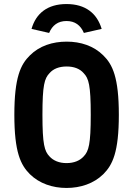

<svg xmlns="http://www.w3.org/2000/svg" viewBox="-20 -918 659 950"><path d="M309 12C379 12 444 -10 491 -56C537 -102 568 -165 568 -350C568 -535 537 -599 491 -644C444 -691 379 -712 310 -712C240 -712 175 -691 128 -644C82 -599 51 -535 51 -350C51 -165 82 -102 128 -56C175 -10 240 12 309 12ZM309 -111C273 -111 244 -123 225 -144C200 -170 190 -204 190 -350C190 -497 200 -530 225 -556C244 -578 273 -589 310 -589C346 -589 375 -578 394 -556C419 -530 429 -497 429 -350C429 -204 419 -170 394 -144C375 -123 346 -111 309 -111ZM309 -898C215 -898 158 -852 136 -775L223 -755C239 -793 267 -814 309 -814C351 -814 379 -793 395 -755L483 -775C460 -852 403 -898 309 -898Z"/></svg>

Font: Finlandica SemiBold
Style: Regular
Weight: 600
Designer: Niklas Ekholm, Juho Hiilivirta, Jaakko Suomalainen
Foundry: Helsinki Type Studio
Version: Version 2.000;Glyphs 3.2 (3202)